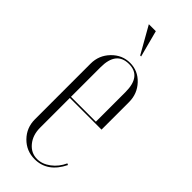

<svg xmlns="http://www.w3.org/2000/svg" viewBox="-221 -683 720 720"><g transform="rotate(45 138.5 -323.5)"><path d="M154 -548H149L89 -654H126ZM39 -395Q39 -439 69.5 -470.5Q100 -502 142 -502Q184 -502 213.5 -470.5Q243 -439 243 -395V-249H75V-91Q75 -52 96.5 -26Q118 0 150 0Q177 0 202.5 -19Q228 -38 242 -69L248 -66Q212 7 144 7Q100 7 69.5 -24Q39 -55 39 -100ZM75 -255H207V-412Q207 -496 142 -496Q75 -496 75 -412Z"/></g></svg>

Font: Moniqa ExtLt Narrow Display
Style: Regular
Weight: 200
Width: 4
Designer: Rajesh Rajput
Foundry: Rajesh Rajput
Version: Version 1.000